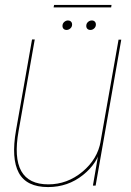

<svg xmlns="http://www.w3.org/2000/svg" viewBox="-20 -753 531 779"><path d="M357 0H368L472 -592H461L377 -116ZM121 -593H110L45 -224Q25 -110 56.2 -52Q87.5 6 175 6Q255.5 6 316.8 -43Q378 -92 389.5 -156.5L388.5 -180Q376 -107.5 314.5 -56.2Q253 -5 176 -5Q96.5 -5 66.2 -59Q36 -113 55.5 -222ZM250 -631.5Q258.5 -631.5 265.5 -637.8Q272.5 -644 272.5 -653.5Q272.5 -661 267.8 -665.5Q263 -670 256 -670Q247.5 -670 240.5 -663.8Q233.5 -657.5 233.5 -648Q233.5 -640.5 238 -636Q242.5 -631.5 250 -631.5ZM347 -631.5Q355.5 -631.5 362.2 -637.8Q369 -644 369 -653.5Q369 -661 364.5 -665.5Q360 -670 352.5 -670Q344 -670 337 -663.8Q330 -657.5 330 -648Q330 -640.5 334.5 -636Q339 -631.5 347 -631.5ZM197.5 -723H431L432.5 -733H199.5Z"/></svg>

Font: Anybody UltraCondensed Thin Thin
Style: Italic
Weight: 250
Italic angle: -10°
Version: Version 1.111